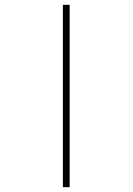

<svg xmlns="http://www.w3.org/2000/svg" viewBox="-20 -693 549 794"><path d="M240 -673H268V81H240Z"/></svg>

Font: Noto Serif Hebrew SemiCondensed Thin
Style: Regular
Weight: 100
Width: 4
Designer: Monotype Design Team
Foundry: Monotype Imaging Inc.
Version: Version 2.004; ttfautohint (v1.8.4.7-5d5b)